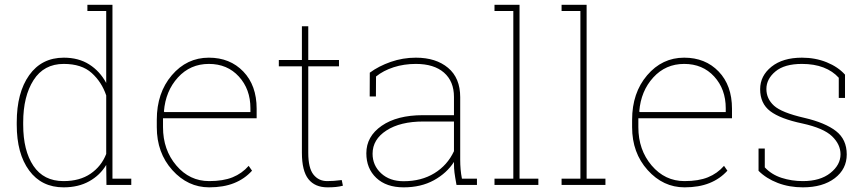

<svg xmlns="http://www.w3.org/2000/svg" viewBox="-20 -782 3670 812"><path d="M429.2 -84.5Q403.3 -41 357.4 -15.4Q311.5 10.3 249 10.3Q155.8 10.3 103.3 -61Q50.8 -132.3 50.8 -254.4V-264.6Q50.8 -390.1 103.5 -464.1Q156.2 -538.1 250 -538.1Q312.5 -538.1 357.4 -509.5Q402.3 -481 429.2 -431.2V-735.4H349.6V-761.7H429.2H455.6V-26.4H535.2V0H430.2ZM78.1 -254.4Q78.1 -145 121.3 -80.6Q164.6 -16.1 248.5 -16.1Q317.4 -16.1 363 -47.4Q408.7 -78.6 429.2 -130.9V-378.4Q410.2 -435.1 367.7 -473.4Q325.2 -511.7 249.5 -511.7Q165.5 -511.7 121.8 -443.1Q78.1 -374.5 78.1 -264.6Z M864.7 10.3Q774.4 10.3 708.7 -62.7Q643.1 -135.7 643.1 -244.1V-275.4Q643.1 -389.2 706.5 -463.6Q770 -538.1 863.3 -538.1Q952.6 -538.1 1009 -479.5Q1065.4 -420.9 1065.4 -322.3V-281.7H669.4V-275.4V-244.1Q669.4 -148.4 725.6 -82.3Q781.7 -16.1 864.7 -16.1Q923.8 -16.1 963.6 -32.2Q1003.4 -48.3 1031.7 -80.6L1045.9 -60.1Q1014.6 -25.4 970 -7.6Q925.3 10.3 864.7 10.3ZM863.3 -511.7Q784.7 -511.7 732.4 -454.3Q680.2 -397 673.3 -311L674.8 -308.1H1039.1V-324.2Q1039.1 -404.8 990.2 -458.3Q941.4 -511.7 863.3 -511.7Z M1283.7 -670.9V-528.3H1413.6V-501.5H1283.7V-136.2Q1283.7 -71.3 1305.7 -43.7Q1327.6 -16.1 1363.8 -16.1Q1379.4 -16.1 1391.6 -17.1Q1403.8 -18.1 1425.3 -20.5L1430.2 3.4Q1415.5 7.3 1400.1 8.8Q1384.8 10.3 1365.2 10.3Q1312 10.3 1284.4 -24.4Q1256.8 -59.1 1256.8 -136.2V-501.5H1159.2V-528.3H1256.8V-670.9Z M1910.6 0Q1904.3 -34.7 1902.1 -52Q1899.9 -69.3 1899.9 -89.4V-97.2Q1869.6 -49.8 1815.2 -19.8Q1760.7 10.3 1687 10.3Q1613.8 10.3 1571.5 -29.5Q1529.3 -69.3 1529.3 -133.8Q1529.3 -205.1 1594.2 -250Q1659.2 -294.9 1768.6 -294.9H1899.9V-372.1Q1899.9 -438 1857.7 -474.9Q1815.4 -511.7 1738.8 -511.7Q1688.5 -511.7 1644.8 -497.6Q1601.1 -483.4 1570.3 -458.5L1569.8 -374H1543.5L1543.9 -474.6Q1581.5 -502.4 1632.6 -520.3Q1683.6 -538.1 1738.8 -538.1Q1823.7 -538.1 1875 -495.1Q1926.3 -452.1 1926.3 -371.1V-106.4Q1926.3 -85.9 1928 -65.9Q1929.7 -45.9 1933.6 -26.4H1997.1V0ZM1687 -15.6Q1761.7 -15.6 1816.9 -49.3Q1872.1 -83 1899.9 -142.6V-268.1H1770Q1672.9 -268.1 1614.3 -230.2Q1555.7 -192.4 1555.7 -131.8Q1555.7 -82.5 1591.8 -49.1Q1627.9 -15.6 1687 -15.6Z M2071.3 -735.4V-761.7H2177.2V-26.4H2256.8V0H2071.3V-26.4H2150.9V-735.4Z M2355 -735.4V-761.7H2460.9V-26.4H2540.5V0H2355V-26.4H2434.6V-735.4Z M2875 10.3Q2784.7 10.3 2719 -62.7Q2653.3 -135.7 2653.3 -244.1V-275.4Q2653.3 -389.2 2716.8 -463.6Q2780.3 -538.1 2873.5 -538.1Q2962.9 -538.1 3019.3 -479.5Q3075.7 -420.9 3075.7 -322.3V-281.7H2679.7V-275.4V-244.1Q2679.7 -148.4 2735.8 -82.3Q2792 -16.1 2875 -16.1Q2934.1 -16.1 2973.9 -32.2Q3013.7 -48.3 3042 -80.6L3056.2 -60.1Q3024.9 -25.4 2980.2 -7.6Q2935.5 10.3 2875 10.3ZM2873.5 -511.7Q2794.9 -511.7 2742.7 -454.3Q2690.4 -397 2683.6 -311L2685.1 -308.1H3049.3V-324.2Q3049.3 -404.8 3000.5 -458.3Q2951.7 -511.7 2873.5 -511.7Z M3553.7 -367.7H3527.3V-453.1Q3502 -481.4 3462.6 -496.6Q3423.3 -511.7 3371.6 -511.7Q3297.4 -511.7 3259.3 -479.7Q3221.2 -447.8 3221.2 -405.8Q3221.2 -364.3 3253.4 -335Q3285.6 -305.7 3381.3 -283.7Q3469.7 -263.2 3515.4 -227.8Q3561 -192.4 3561 -128.9Q3561 -66.9 3510.3 -28.3Q3459.5 10.3 3375.5 10.3Q3317.9 10.3 3269.3 -8.3Q3220.7 -26.9 3188 -59.6V-153.8H3214.4V-74.2Q3243.2 -43.5 3285.6 -29.8Q3328.1 -16.1 3375.5 -16.1Q3448.7 -16.1 3491.7 -50.3Q3534.7 -84.5 3534.7 -129.4Q3534.7 -171.4 3498.8 -205.8Q3462.9 -240.2 3373.5 -259.8Q3280.3 -279.3 3237.5 -311.8Q3194.8 -344.2 3194.8 -404.8Q3194.8 -461.4 3242.7 -499.8Q3290.5 -538.1 3371.6 -538.1Q3428.2 -538.1 3476.3 -518.6Q3524.4 -499 3553.7 -466.3Z"/></svg>

Font: TypoPRO Roboto Slab
Style: Thin
Weight: 250
Designer: Google
Version: Version 1.100263; 2013; ttfautohint (v0.94.20-1c74) -l 8 -r 